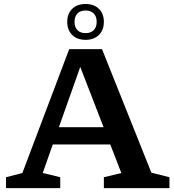

<svg xmlns="http://www.w3.org/2000/svg" viewBox="-20 -968 896 988"><path d="M759 -79.5 852 -56V0H514.5V-56L604.5 -77.5L547.5 -224.5H251.5L200 -78L290 -56V0H11V-56L95 -77.5L336 -715H505ZM283 -313.5H513L393 -623.5ZM420.5 -947.5Q463.5 -947.5 489 -922.5Q514.5 -897.5 514.5 -855.5Q514.5 -813.5 489 -788.2Q463.5 -763 420.5 -763Q377 -763 351.5 -788.2Q326 -813.5 326 -855.5Q326 -897.5 351.5 -922.5Q377 -947.5 420.5 -947.5ZM420.5 -797.5Q447.5 -797.5 462.5 -813Q477.5 -828.5 477.5 -855.5Q477.5 -883 462.5 -898.5Q447.5 -914 420.5 -914Q393.5 -914 378.5 -898.5Q363.5 -883 363.5 -855.5Q363.5 -828.5 378.5 -813Q393.5 -797.5 420.5 -797.5Z"/></svg>

Font: Newsreader 6pt Medium
Style: Regular
Weight: 500
Designer: Hugues Gentile
Foundry: Production Type
Version: Version 1.003; ttfautohint (v1.8.3)